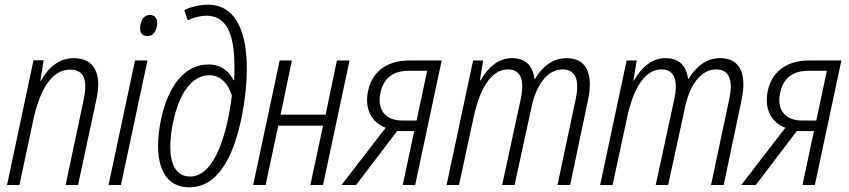

<svg xmlns="http://www.w3.org/2000/svg" viewBox="-20 -789 3620 819"><path d="M10 0H63L122 -277C152 -416 205 -492 279 -492C341 -492 353 -444 338 -369L260 0H313L392 -369C414 -472 384 -541 295 -541C234 -541 188 -504 154 -444H152L166 -532H123Z M609 -635C630 -635 644 -650 649 -677C655 -707 644 -725 619 -725C598 -725 584 -710 579 -683C573 -654 584 -635 609 -635ZM443 0H496L609 -531H556Z M788 10C907 10 974 -115 1009 -281C1052 -485 1054 -769 867 -769C835 -769 797 -761 766 -746L781 -702C807 -715 836 -722 861 -722C942 -722 980 -652 980 -506C980 -488 980 -465 979 -447H976C958 -484 924 -514 869 -514C769 -514 698 -425 667 -280C633 -118 664 10 788 10ZM791 -36C707 -36 691 -139 719 -271C745 -390 797 -468 873 -468C921 -468 953 -433 969 -381C952 -240 902 -36 791 -36Z M1060 0H1113L1167 -253H1358L1304 0H1358L1471 -531H1417L1369 -300H1177L1225 -531H1173Z M1437 0H1499L1674 -230H1747L1698 0H1751L1864 -531H1725C1631 -531 1567 -483 1550 -401C1534 -326 1564 -267 1625 -244ZM1694 -275C1624 -275 1587 -322 1603 -394C1616 -455 1656 -487 1723 -487H1802L1757 -275Z M1885 0H1938L1999 -283C2026 -413 2076 -493 2147 -493C2210 -493 2216 -432 2201 -365L2122 0H2175L2248 -335C2266 -421 2312 -493 2380 -493C2443 -493 2451 -435 2435 -363L2358 0H2412L2489 -366C2509 -463 2489 -541 2397 -541C2335 -541 2291 -501 2262 -452H2260C2253 -508 2222 -541 2164 -541C2105 -541 2061 -501 2030 -446H2027L2041 -531H1998Z M2540 0H2593L2654 -283C2681 -413 2731 -493 2802 -493C2865 -493 2871 -432 2856 -365L2777 0H2830L2903 -335C2921 -421 2967 -493 3035 -493C3098 -493 3106 -435 3090 -363L3013 0H3067L3144 -366C3164 -463 3144 -541 3052 -541C2990 -541 2946 -501 2917 -452H2915C2908 -508 2877 -541 2819 -541C2760 -541 2716 -501 2685 -446H2682L2696 -531H2653Z M3142 0H3204L3379 -230H3452L3403 0H3456L3569 -531H3430C3336 -531 3272 -483 3255 -401C3239 -326 3269 -267 3330 -244ZM3399 -275C3329 -275 3292 -322 3308 -394C3321 -455 3361 -487 3428 -487H3507L3462 -275Z"/></svg>

Font: Noto Sans Condensed Light
Style: Italic
Weight: 300
Width: 3
Italic angle: -12°
Designer: Monotype Design Team
Foundry: Monotype Imaging Inc.
Version: Version 2.013